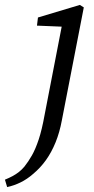

<svg xmlns="http://www.w3.org/2000/svg" viewBox="-104 -513 382 779"><path d="M-75 246 -84 216Q-67 209 -53 201.5Q-39 194 -27 184.5Q-15 175 -5 163Q11 143 25.5 117.5Q40 92 53 53Q66 14 77 -47L150 -424L167 -404L46 -409L50 -442L220 -493L236 -483L147 -25Q138 24 121.5 64.5Q105 105 82.5 136.5Q60 168 30 193Q6 214 -20.5 227Q-47 240 -75 246Z"/></svg>

Font: Source Serif 4 18pt
Style: Italic
Weight: 400
Italic angle: -12°
Designer: Frank Grießhammer
Foundry: Adobe Systems Incorporated
Version: Version 4.004;hotconv 1.0.116;makeotfexe 2.5.65601